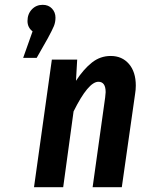

<svg xmlns="http://www.w3.org/2000/svg" viewBox="-20 -776 615 796"><path d="M210 -703Q210 -684 203.5 -668Q197 -652 178 -617L132 -536H76L115 -646Q94 -662 94 -689Q94 -718 112 -737Q130 -756 157 -756Q181 -756 195.5 -740.5Q210 -725 210 -703ZM543 -421Q543 -404 540 -386L485 0H364L416 -372Q418 -388 418 -394Q418 -437 388 -437Q346 -437 285 -314L242 0H121L195 -529H300L295 -441Q327 -490 361.5 -517Q396 -544 439 -544Q486 -544 514.5 -511Q543 -478 543 -421Z"/></svg>

Font: Fira Sans Extra Condensed Medium
Style: Italic
Weight: 500
Width: 3
Italic angle: -8°
Designer: Carrois Corporate & Edenspiekermann AG
Foundry: Carrois Corporate GbR & Edenspiekermann AG
Version: Version 4.203